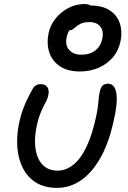

<svg xmlns="http://www.w3.org/2000/svg" viewBox="-20 -900 618 930"><path d="M257.4 10Q195.4 10 154 -16Q112.6 -42 90.5 -86.2Q68.4 -130.4 64.1 -184.8Q59.8 -239.2 71 -296.2Q80 -342.6 96.3 -383.6Q112.6 -424.6 137.6 -467.8Q143.4 -480 153.7 -486.2Q164 -492.4 178 -492.4Q199.8 -492.4 209.3 -478.1Q218.8 -463.8 214.6 -441.4Q211.8 -426.4 205.4 -413.2Q199 -400 190.4 -383.7Q181.8 -367.4 172.9 -343.9Q164 -320.4 157 -285.8Q147.8 -240.4 149.9 -201.5Q152 -162.6 164.9 -133.8Q177.8 -105 201.5 -89.2Q225.2 -73.4 258.4 -73.4Q300.2 -73.4 336.7 -103.2Q373.2 -133 401.5 -194.4Q429.8 -255.8 448.6 -349.6Q453.6 -377 455.3 -394.2Q457 -411.4 458.3 -425.6Q459.6 -439.8 463.4 -456.6Q467.4 -474.4 475.9 -484.5Q484.4 -494.6 503.6 -494.6Q522 -494.6 532.9 -478.8Q543.8 -463 545.4 -428.3Q547 -393.6 535.4 -337.4Q511.8 -217.8 469.4 -140.8Q427 -63.8 372.7 -26.9Q318.4 10 257.4 10ZM367.2 -553.8Q308.6 -553.8 271 -578.5Q233.4 -603.2 219.2 -645.1Q205 -687 215.2 -738.8Q221.4 -768.6 237.6 -794Q253.8 -819.4 277.7 -839Q301.6 -858.6 329.9 -869.5Q358.2 -880.4 387.6 -880.4Q413.6 -880.4 423.3 -869.7Q433 -859 429.4 -840.8Q426.8 -828.8 416.5 -819.7Q406.2 -810.6 385.8 -802.8Q344.8 -788.4 326.6 -768.1Q308.4 -747.8 302.6 -718.2Q294.8 -680.4 315.5 -657.7Q336.2 -635 373.6 -635Q415.4 -635 441.8 -655.7Q468.2 -676.4 476 -714.4Q482.8 -748.6 466.1 -770.8Q449.4 -793 412.6 -793Q383.2 -793 366.5 -783Q349.8 -773 339 -763Q328.2 -753 316.2 -753Q296.6 -753 289.2 -759.3Q281.8 -765.6 285.8 -783.8Q293.8 -821.2 328.7 -847.2Q363.6 -873.2 419.2 -873.2Q475.6 -873.2 511.3 -850Q547 -826.8 560.2 -787.7Q573.4 -748.6 564 -701.2Q554.8 -655.2 526.9 -622.5Q499 -589.8 457.9 -571.8Q416.8 -553.8 367.2 -553.8Z"/></svg>

Font: Shantell Sans Light
Style: Italic
Weight: 300
Italic angle: -11°
Designer: Stephen Nixon, Anya Danilova, Shantell Martin
Foundry: Arrow Type
Version: Version 1.008;[ac192a2d6]